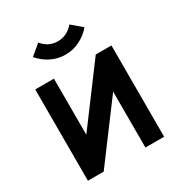

<svg xmlns="http://www.w3.org/2000/svg" viewBox="-164 -799 852 911"><g transform="rotate(-30 262.5 -343.0)"><path d="M53.7 0V-500H156.2V-192.9L385.3 -500H471.2V0H368.7V-306.2L140.1 0ZM261.7 -570.8Q220.7 -570.8 184.1 -588.9Q147.5 -606.9 121.1 -638.7L177.2 -685.5Q211.4 -644 261.7 -644Q312.5 -644 348.1 -686L403.8 -638.7Q376.5 -606.9 339.8 -588.9Q303.2 -570.8 261.7 -570.8Z"/></g></svg>

Font: Anka/Coder Condensed
Style: Bold
Weight: 700
Width: 4
Monospace: yes
Version: Version 001.100